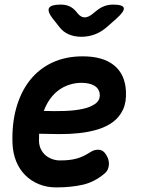

<svg xmlns="http://www.w3.org/2000/svg" viewBox="-20 -805 640 835"><path d="M440 -134.6Q456.1 -110.4 453.5 -86.7Q450.9 -62.9 434.8 -50.3Q390.1 -12.7 339.1 -1.4Q288.1 10 223.6 10Q183.6 10 149.5 -3.9Q115.5 -17.7 90.3 -42.7Q65.1 -67.7 50.7 -102.6Q36.4 -137.4 34.4 -179.4Q31.1 -265.9 51 -336.3Q70.9 -406.7 110.5 -456.5Q150.2 -506.4 208.1 -533.2Q266.1 -560 339.6 -560Q427.6 -560 475.7 -521.2Q523.8 -482.4 527.7 -409.2Q530.3 -361.5 515.2 -328.8Q500 -296.1 471.9 -275Q443.8 -254 406.1 -242.4Q368.3 -230.9 325.5 -226.2Q282.7 -221.5 237.5 -221.8Q192.3 -222.1 150.2 -223.4Q149.9 -215.6 149.8 -207.5Q149.6 -199.4 149.6 -191Q150.3 -171.6 157.9 -156.1Q165.5 -140.6 177.9 -129.9Q190.3 -119.2 206.7 -113.3Q223 -107.3 240.5 -107.3Q263.5 -107.3 280.8 -109.3Q298.1 -111.3 313.6 -115.5Q329 -119.6 343.3 -126.6Q357.6 -133.6 373.3 -143.6Q388.6 -154 407.9 -153.9Q427.3 -153.7 440 -134.6ZM170.5 -322.6Q215.7 -321 260.1 -322.4Q304.5 -323.8 339.3 -331.3Q374 -338.7 394.8 -354Q415.7 -369.2 413.8 -395Q412.8 -407.2 406.8 -416.6Q400.9 -426 390.7 -432.1Q380.6 -438.2 366.3 -441.5Q352 -444.8 334.7 -444.8Q307.9 -444.8 282.9 -436.9Q257.8 -429.1 236.4 -413.7Q214.9 -398.3 198.3 -375.4Q181.7 -352.6 170.5 -322.6ZM244 -785Q265.2 -785 281.4 -777.9Q297.5 -770.9 310.3 -755.7L318.2 -746.2Q332 -729.4 348.4 -729.4Q364.8 -729.4 384.6 -746.2L396 -755.4Q414.2 -770.9 432.5 -777.9Q450.8 -785 472 -785Q514.4 -785 518.3 -770.5Q522.1 -756.1 487.5 -725.1L446.7 -689Q421 -666.3 392.9 -655.7Q364.8 -645 334 -645Q303.2 -645 278.6 -655.7Q254.1 -666.3 237.2 -689L208.3 -725.4Q185.1 -756.1 193.5 -770.5Q201.9 -785 244 -785Z"/></svg>

Font: Maple Mono
Style: Italic
Weight: 400
Italic angle: -10°
Monospace: yes
Designer: subframe7536
Version: Version 7.300